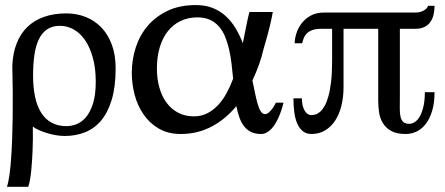

<svg xmlns="http://www.w3.org/2000/svg" viewBox="-20 -514 1747 754"><path d="M215.3 -412.6Q185.1 -412.6 164.8 -398.7Q144.5 -384.8 132.3 -359.1Q120.1 -333.5 115 -297.4Q109.9 -261.2 109.9 -216.8Q109.9 -170.4 117.7 -133.8Q125.5 -97.2 141.6 -71.5Q157.7 -45.9 182.6 -32.2Q207.5 -18.6 241.7 -18.6Q259.8 -18.6 280 -26.1Q300.3 -33.7 317.1 -53.2Q334 -72.8 345 -106.7Q356 -140.6 356 -193.4Q356 -246.1 344.7 -286.9Q333.5 -327.6 314.5 -355.7Q295.4 -383.8 269.8 -398.2Q244.1 -412.6 215.3 -412.6ZM240.7 -461.4Q281.2 -461.4 316.7 -447.3Q352.1 -433.1 378.2 -406Q404.3 -378.9 419.2 -338.6Q434.1 -298.3 434.1 -246.6Q434.1 -172.9 418.7 -122.1Q403.3 -71.3 376.5 -39.8Q349.6 -8.3 313 5.9Q276.4 20 233.9 20Q216.8 20 197.8 16.6Q178.7 13.2 161.1 7.6Q143.6 2 129.6 -4.6Q115.7 -11.2 108.9 -17.1Q109.9 33.2 107.9 78.6Q106.9 98.1 105.7 118.4Q104.5 138.7 102.5 157.5Q100.6 176.3 97.7 192.4Q94.7 208.5 90.8 219.7H7.3Q13.2 201.7 17.3 171.6Q21.5 141.6 23.9 104.7Q26.4 67.9 27.8 26.9Q29.3 -14.2 29.8 -54.2Q31.2 -147.9 28.3 -255.4Q30.3 -305.7 45.7 -344.2Q61 -382.8 88.1 -408.7Q115.2 -434.6 153.6 -448Q191.9 -461.4 240.7 -461.4Z M895.5 -205.1Q892.6 -234.9 889.2 -264.2Q885.7 -293.5 879.6 -320.3Q873.5 -347.2 864 -370.1Q854.5 -393.1 839.8 -409.9Q825.2 -426.8 804.4 -436.3Q783.7 -445.8 755.4 -445.8Q718.3 -445.8 688.7 -431.4Q659.2 -417 638.7 -390.9Q618.2 -364.7 607.2 -327.6Q596.2 -290.5 596.2 -245.1Q596.2 -204.1 606 -169.7Q615.7 -135.3 634.3 -110.4Q652.8 -85.4 679.7 -71.3Q706.5 -57.1 741.2 -57.1Q770.5 -57.1 793.9 -69.1Q817.4 -81.1 836.2 -101.1Q855 -121.1 869.6 -147.9Q884.3 -174.8 895.5 -205.1ZM1093.3 -110.8Q1085 -76.2 1072.3 -49.3Q1066.9 -37.6 1060.1 -26.6Q1053.2 -15.6 1044.9 -7.1Q1036.6 1.5 1026.6 6.8Q1016.6 12.2 1005.4 12.2Q982.4 12.2 966.3 4.4Q950.2 -3.4 939 -17.6Q927.7 -31.7 920.4 -52Q913.1 -72.3 908.2 -97.2Q888.2 -73.2 864.7 -53.2Q841.3 -33.2 814.2 -18.6Q787.1 -3.9 755.9 4.2Q724.6 12.2 689.5 12.2Q639.2 12.2 602.8 -9.5Q566.4 -31.2 543 -65.7Q519.5 -100.1 508.5 -142.8Q497.6 -185.5 497.6 -228Q497.6 -278.8 512.9 -326.9Q528.3 -375 559.8 -412.1Q591.3 -449.2 638.4 -471.7Q685.5 -494.1 749.5 -494.1Q787.6 -494.1 816.7 -482.2Q845.7 -470.2 867.7 -449.7Q889.6 -429.2 905.8 -402.1Q921.9 -375 933.6 -344.2Q940.9 -380.4 947 -411.6Q953.1 -442.9 959.5 -466.8H1051.3Q1049.8 -458 1047.6 -447.3Q1045.4 -436.5 1042.7 -424.6Q1040 -412.6 1036.9 -400.4Q1033.7 -388.2 1030.8 -377Q1023.4 -350.1 1015.1 -321.8Q1007.8 -289.6 996.6 -258.8Q985.4 -228 971.2 -198.2Q977.1 -170.9 981.9 -146.7Q986.8 -122.6 992.2 -104.5Q997.6 -86.4 1004.4 -76.2Q1011.2 -65.9 1020.5 -65.9Q1028.8 -65.9 1036.6 -73Q1044.4 -80.1 1050.3 -88.4Q1057.1 -98.1 1063.5 -110.8Z M1686.5 -151.9Q1686.5 -110.8 1677.5 -80.1Q1668.5 -49.3 1653.1 -28.8Q1637.7 -8.3 1617.2 2Q1596.7 12.2 1573.2 12.2Q1536.6 12.2 1515.4 -0.2Q1494.1 -12.7 1482.9 -31.7Q1471.7 -50.8 1468.5 -73.7Q1465.3 -96.7 1465.3 -118.2V-400.9H1329.1V-171.9Q1329.1 -132.8 1320.8 -99.1Q1312.5 -65.4 1296.4 -40.8Q1280.3 -16.1 1256.8 -2Q1233.4 12.2 1203.1 12.2Q1181.6 12.2 1167.7 0Q1153.8 -12.2 1146 -32Q1138.2 -51.8 1135.3 -76.9Q1132.3 -102.1 1132.3 -127.9H1165.5Q1165.5 -98.6 1176 -80.3Q1186.5 -62 1203.1 -62Q1210.4 -62 1219.5 -64.7Q1228.5 -67.4 1237.5 -75.4Q1246.6 -83.5 1254.9 -98.1Q1263.2 -112.8 1269.8 -136.5Q1276.4 -160.2 1280.3 -194.1Q1284.2 -228 1284.2 -274.9V-400.9H1242.2Q1217.3 -400.9 1203.1 -394.5Q1189 -388.2 1181.6 -379.2Q1174.3 -370.1 1171.4 -360.4Q1168.5 -350.6 1166.5 -344.2H1137.2Q1137.2 -360.8 1143.6 -381.8Q1149.9 -402.8 1163.8 -421.4Q1177.7 -439.9 1199.7 -452.4Q1221.7 -464.8 1253.4 -464.8H1613.3Q1629.9 -464.8 1644 -472.7Q1658.2 -480.5 1661.1 -491.2H1686.5Q1686.5 -472.7 1682.6 -456.3Q1678.7 -439.9 1669.9 -427.5Q1661.1 -415 1646.7 -408Q1632.3 -400.9 1611.3 -400.9H1550.3V-134.8Q1550.3 -109.9 1550 -89.8Q1549.8 -69.8 1552.7 -56.2Q1555.7 -42.5 1563.5 -35.2Q1571.3 -27.8 1587.4 -27.8Q1598.6 -27.8 1609.6 -35.2Q1620.6 -42.5 1629.2 -57.9Q1637.7 -73.2 1643.1 -96.7Q1648.4 -120.1 1648.4 -151.9Z"/></svg>

Font: BabelStone Roman
Style: Regular
Weight: 400
Designer: Walt Agee, Victor Gaultney, Peter Martin, Debbi Hosken, Becca Hirsbrunner (SIL); Andrew West (BabelStone)
Foundry: BabelStone
Version: Version 16.000